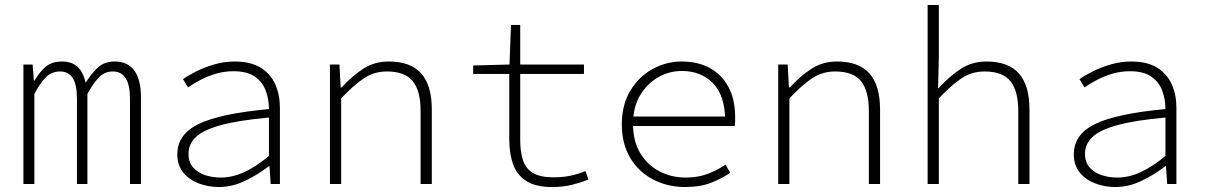

<svg xmlns="http://www.w3.org/2000/svg" viewBox="-20 -739 4840 771"><path d="M74 0V-480H111L116 -415H118Q139 -450 163.5 -471Q188 -492 229 -492Q268 -492 291 -471Q314 -450 324 -407Q350 -448 375.5 -470Q401 -492 442 -492Q492 -492 519 -456Q546 -420 546 -348V0H502V-343Q502 -452 433 -452Q401 -452 378.5 -429.5Q356 -407 331 -362V0H289V-343Q289 -398 272.5 -425Q256 -452 221 -452Q188 -452 165 -429.5Q142 -407 118 -362V0Z M859 12Q816 12 778 -2.5Q740 -17 716 -46Q692 -75 692 -119Q692 -200 778.5 -241.5Q865 -283 1060 -301Q1060 -340 1047 -375Q1034 -410 1003 -431.5Q972 -453 917 -453Q881 -453 847 -443Q813 -433 784 -417.5Q755 -402 735 -388L715 -421Q734 -435 766.5 -451.5Q799 -468 839.5 -480Q880 -492 922 -492Q987 -492 1027 -467Q1067 -442 1085.5 -400Q1104 -358 1104 -307V0H1067L1062 -72H1060Q1018 -39 965.5 -13.5Q913 12 859 12ZM867 -26Q913 -26 961 -48Q1009 -70 1060 -113V-267Q938 -256 867 -236.5Q796 -217 766.5 -188.5Q737 -160 737 -122Q737 -87 756 -66Q775 -45 804.5 -35.5Q834 -26 867 -26Z M1305 0V-480H1343L1348 -388H1352Q1393 -433 1438 -462.5Q1483 -492 1541 -492Q1629 -492 1671.5 -444Q1714 -396 1714 -299V0H1669V-293Q1669 -374 1637.5 -413Q1606 -452 1534 -452Q1483 -452 1442.5 -425.5Q1402 -399 1350 -344V0Z M2197 12Q2131 12 2093.5 -12Q2056 -36 2040.5 -79Q2025 -122 2025 -180V-442H1880V-476L2026 -480L2032 -639H2069V-480H2325V-442H2069V-176Q2069 -130 2080 -96Q2091 -62 2120 -44.5Q2149 -27 2203 -27Q2241 -27 2271.5 -33.5Q2302 -40 2331 -52L2343 -18Q2310 -5 2275.5 3.5Q2241 12 2197 12Z M2730 12Q2661 12 2603 -18Q2545 -48 2511 -104.5Q2477 -161 2477 -240Q2477 -318 2511 -374.5Q2545 -431 2600 -461.5Q2655 -492 2717 -492Q2783 -492 2831 -465.5Q2879 -439 2905.5 -389Q2932 -339 2932 -270Q2932 -261 2932 -251.5Q2932 -242 2930 -233H2499V-271H2910L2892 -253Q2892 -355 2843.5 -404.5Q2795 -454 2718 -454Q2668 -454 2623.5 -429Q2579 -404 2550.5 -356.5Q2522 -309 2522 -241Q2522 -172 2551 -124Q2580 -76 2628 -51Q2676 -26 2733 -26Q2782 -26 2821 -40.5Q2860 -55 2894 -78L2912 -45Q2880 -23 2836.5 -5.5Q2793 12 2730 12Z M3105 0V-480H3143L3148 -388H3152Q3193 -433 3238 -462.5Q3283 -492 3341 -492Q3429 -492 3471.5 -444Q3514 -396 3514 -299V0H3469V-293Q3469 -374 3437.5 -413Q3406 -452 3334 -452Q3283 -452 3242.5 -425.5Q3202 -399 3150 -344V0Z M3705 0V-719H3750V-511L3747 -385H3749Q3792 -432 3837.5 -462Q3883 -492 3941 -492Q4029 -492 4071.5 -444Q4114 -396 4114 -299V0H4069V-293Q4069 -374 4037.5 -413Q4006 -452 3934 -452Q3883 -452 3842.5 -425.5Q3802 -399 3750 -344V0Z M4459 12Q4416 12 4378 -2.5Q4340 -17 4316 -46Q4292 -75 4292 -119Q4292 -200 4378.5 -241.5Q4465 -283 4660 -301Q4660 -340 4647 -375Q4634 -410 4603 -431.5Q4572 -453 4517 -453Q4481 -453 4447 -443Q4413 -433 4384 -417.5Q4355 -402 4335 -388L4315 -421Q4334 -435 4366.5 -451.5Q4399 -468 4439.5 -480Q4480 -492 4522 -492Q4587 -492 4627 -467Q4667 -442 4685.5 -400Q4704 -358 4704 -307V0H4667L4662 -72H4660Q4618 -39 4565.5 -13.5Q4513 12 4459 12ZM4467 -26Q4513 -26 4561 -48Q4609 -70 4660 -113V-267Q4538 -256 4467 -236.5Q4396 -217 4366.5 -188.5Q4337 -160 4337 -122Q4337 -87 4356 -66Q4375 -45 4404.5 -35.5Q4434 -26 4467 -26Z"/></svg>

Font: Source Code Pro ExtraLight Light
Style: Regular
Weight: 300
Monospace: yes
Version: Version 1.018;hotconv 1.0.116;makeotfexe 2.5.65601